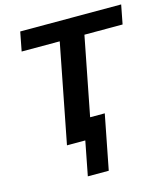

<svg xmlns="http://www.w3.org/2000/svg" viewBox="-128 -786 936 1082"><g transform="rotate(-15 340.5 -244.5)"><path d="M437 -576.7 347.7 -119.1H433.1L371.1 199.2H249L287.6 0H180.7L293 -576.7H70.8L92.3 -688H681.2L659.7 -576.7Z"/></g></svg>

Font: Arimo
Style: Bold Italic
Weight: 700
Italic angle: -12°
Designer: Steve Matteson
Foundry: Monotype Imaging Inc.
Version: Version 1.33